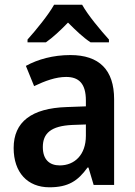

<svg xmlns="http://www.w3.org/2000/svg" viewBox="-20 -786 574 816"><path d="M329 -766H210C186 -723 133 -658 97 -618V-606H175C205 -627 236 -656 269 -690C302 -657 333 -627 365 -606H443V-618C407 -658 354 -721 329 -766ZM279 -552C206 -552 141 -534 90 -506L125 -420C171 -442 217 -459 261 -459C315 -459 345 -431 345 -359V-334L263 -331C114 -326 38 -268 38 -157C38 -53 97 10 190 10C270 10 311 -17 352 -74H356L378 0H465V-364C465 -489 402 -552 279 -552ZM288 -255 345 -257V-209C345 -128 297 -83 234 -83C190 -83 162 -108 162 -161C162 -219 196 -251 288 -255Z"/></svg>

Font: Noto Sans Myanmar UI SemiCondensed SemiBold
Style: Regular
Weight: 600
Width: 4
Designer: Monotype Design Team
Foundry: Monotype Imaging Inc.
Version: Version 2.103